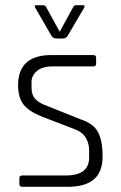

<svg xmlns="http://www.w3.org/2000/svg" viewBox="-20 -723 467 743"><path d="M200 -574Q186 -574 180 -583L117 -692Q110 -703 122 -703H145Q154 -703 158 -697L211 -600L264 -697Q268 -703 277 -703H300Q312 -703 305 -692L241 -583Q235 -574 222 -574ZM240 0H66Q55 0 55 -11V-34Q55 -44 66 -44H235Q325 -44 325 -114V-138Q325 -203 269 -223L144 -271Q93 -291 71.5 -318Q50 -345 50 -393Q50 -510 179 -510H341Q352 -510 352 -499V-476Q352 -466 341 -466H184Q143 -466 122.5 -448Q102 -430 102 -406V-383Q102 -355 117.5 -339Q133 -323 165 -312L290 -262Q342 -245 359.5 -211.5Q377 -178 377 -118Q377 -58 343.5 -29Q310 0 240 0Z"/></svg>

Font: Rajdhani
Style: Regular
Weight: 400
Designer: Satya Rajpurohit, Jyotish Sonowal
Foundry: Indian Type Foundry
Version: Version 1.201;PS 1.0;hotconv 1.0.78;makeotf.lib2.5.61930; tt